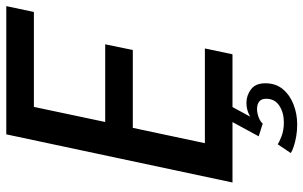

<svg xmlns="http://www.w3.org/2000/svg" viewBox="-201 -577 988 626"><g transform="rotate(-90 293.0 -264.0)"><path d="M208.5 -647.5 269.5 -704.5 201 -380.5 182 -415H461.5L443 -325H163.5L196.5 -359.5L127 -33L90 -90H448L429 0H11L168 -737.5H586L567 -647.5ZM271 45.5Q294.5 45.5 314.5 60.2Q334.5 75 334.5 107Q334.5 141.5 315 164.5Q295.5 187.5 265 199.2Q234.5 211 199.5 211Q180.5 211 161.5 207.8Q142.5 204.5 127.8 199.5Q113 194.5 107 190L135.5 147.5Q142.5 152.5 162 160Q181.5 167.5 207 167.5Q238.5 167.5 261.2 152.8Q284 138 284 110Q284 94 274.8 87Q265.5 80 250.5 80Q238.5 80 224.5 85Q210.5 90 203 98.5L161.5 85.5L208 0H257L216 75.5L209.5 73Q215.5 62.5 232.8 54Q250 45.5 271 45.5Z"/></g></svg>

Font: Epilogue Medium
Style: Italic
Weight: 500
Italic angle: -12°
Designer: Tyler Finck
Foundry: Etcetera Type Co
Version: Version 2.112